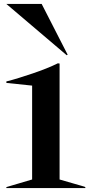

<svg xmlns="http://www.w3.org/2000/svg" viewBox="-20 -959 455 979"><path d="M192.5 -938.8 325 -680 320 -677.5 12.5 -938.8ZM12.5 -5 143.8 -43.8V-522.5L12.5 -536.2V-543.8Q42.5 -551.2 76.9 -561.9Q111.2 -572.5 146.2 -584.4Q181.2 -596.2 214.4 -609.4Q247.5 -622.5 275 -636.2L283.8 -635V-43.8Q320 -33.8 348.8 -25Q373.8 -17.5 394.4 -11.9Q415 -6.2 415 -5V0H12.5Z"/></svg>

Font: Equateur
Style: Regular
Weight: 400
Designer: Ange Degheest & Eugénie Bidaut
Foundry: Velvetyne Type Foundry
Version: Version 1.000;FEAKit 1.0